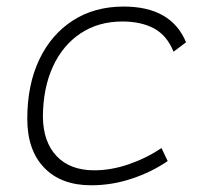

<svg xmlns="http://www.w3.org/2000/svg" viewBox="-20 -547 626 577"><path d="M263.2 -35.2Q314.5 -35.2 367.4 -53.5Q420.4 -71.8 465.3 -102.1L483.9 -63Q436.5 -30.3 376.7 -10.3Q316.9 9.8 253.9 9.8Q163.6 9.8 112.8 -43Q62 -95.7 62 -189.9Q62 -292 97.9 -367.7Q133.8 -443.4 199 -485.4Q264.2 -527.3 351.6 -527.3Q494.6 -527.3 539.1 -419.9L501.5 -391.6Q481.9 -440.4 443.1 -461.4Q404.3 -482.4 347.7 -482.4Q275.9 -482.4 222.2 -446.8Q168.5 -411.1 138.9 -346.7Q109.4 -282.2 108.9 -195.8Q109.9 -120.1 150.4 -77.6Q190.9 -35.2 263.2 -35.2Z"/></svg>

Font: Cascadia Code NF ExtraLight
Style: Italic
Weight: 200
Italic angle: -10°
Monospace: yes
Designer: Aaron Bell
Foundry: Saja Typeworks
Version: Version 2404.023; ttfautohint (v1.8.4)